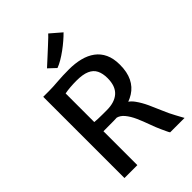

<svg xmlns="http://www.w3.org/2000/svg" viewBox="-288 -1126 1242 1242"><g transform="rotate(-45 333.5 -505.0)"><path d="M506 0Q499.5 -10 495 -20.5Q490.5 -31 479 -55Q463.5 -88.5 448.5 -130.8Q433.5 -173 415.8 -213Q398 -253 375 -280.5Q355 -304.5 329 -311.5Q316 -311 301 -310.5Q266 -310 206 -310V0H88V-743H140Q175.5 -743 224 -747Q272.5 -751 331 -751Q387 -751 433.5 -739.2Q480 -727.5 514.2 -702.2Q548.5 -677 567.2 -636.8Q586 -596.5 586 -539Q586 -472 563.5 -426Q541 -380 499 -353.5Q478.5 -340.5 454.5 -331.5Q473 -319 488.5 -297Q512 -264.5 531.8 -221.8Q551.5 -179 569.8 -135Q588 -91 608 -55Q615.5 -41 623 -27.2Q630.5 -13.5 638 0ZM206 -394Q216.5 -392.5 238.2 -391.8Q260 -391 282.5 -391H318Q390 -391 429 -426.2Q468 -461.5 468 -534Q468 -577 453.5 -606.2Q439 -635.5 405.2 -650.2Q371.5 -665 314 -665Q285 -665 256.8 -662.8Q228.5 -660.5 206 -656ZM285 -809.5 235.5 -856Q237 -857.5 253 -872Q270 -887.5 294 -909.5Q318 -931.5 342.2 -953.8Q366.5 -976 383 -992Q399.5 -1008 400.5 -1010L476 -945Q459 -927.5 435.2 -907Q411.5 -886.5 384.8 -867Q358 -847.5 332 -832.2Q306 -817 285 -809.5Z"/></g></svg>

Font: Koeln Type Sans
Style: Regular
Weight: 400
Designer: Eben Sorkin
Foundry: Eben Sorkin
Version: Version 2.001